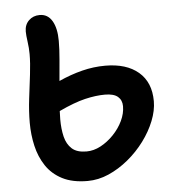

<svg xmlns="http://www.w3.org/2000/svg" viewBox="-52 -757 739 820"><g transform="rotate(-5 317.5 -347.0)"><path d="M291 15Q226 15 182.5 -7.5Q139 -30 113.5 -68.5Q88 -107 77 -155Q66 -203 66 -254Q66 -304 72.5 -357Q79 -410 85 -459Q91 -508 91 -547Q91 -572 87 -600Q83 -628 83 -644Q83 -673 101.5 -691Q120 -709 148 -709Q183 -709 201.5 -677.5Q220 -646 220 -592Q220 -556 216 -511.5Q212 -467 208 -421Q259 -444 308.5 -456.5Q358 -469 408 -469Q499 -469 550.5 -425Q602 -381 602 -300Q602 -260 584.5 -216Q567 -172 536.5 -131Q506 -90 466 -57Q426 -24 381.5 -4.5Q337 15 291 15ZM197 -257Q197 -216 205 -183Q213 -150 234.5 -130.5Q256 -111 297 -111Q328 -111 358 -127Q388 -143 413.5 -169.5Q439 -196 454 -227.5Q469 -259 469 -290Q469 -316 451.5 -331Q434 -346 396 -346Q357 -346 310.5 -335Q264 -324 198 -293Q197 -274 197 -257Z"/></g></svg>

Font: Shantell Sans Normal
Style: Regular
Weight: 600
Designer: Stephen Nixon, Anya Danilova, Shantell Martin
Foundry: Arrow Type
Version: Version 1.009;[a7da0bfa3]